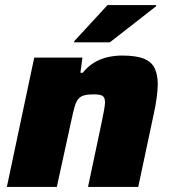

<svg xmlns="http://www.w3.org/2000/svg" viewBox="-20 -737 673 757"><path d="M7 0 115 -510H305L297 -450H306Q327 -476 352.5 -491Q378 -506 406 -512Q434 -518 461 -518Q517 -518 547.5 -505.5Q578 -493 590 -467.5Q602 -442 602 -404Q602 -383 597.5 -350Q593 -317 585 -282L525 0H327L382 -260Q386 -280 390 -301.5Q394 -323 394 -332Q394 -347 389.5 -353.5Q385 -360 375.5 -362.5Q366 -365 349 -365Q326 -365 311.5 -361Q297 -357 288.5 -346.5Q280 -336 274.5 -317Q269 -298 263 -270L204 0ZM272 -570 273 -575 404 -717H596L595 -712L413 -570Z"/></svg>

Font: Saira SemiExpanded ExtraBold
Style: Italic
Weight: 800
Width: 6
Italic angle: -12°
Designer: Hector Gatti with collaboration of the Omnibus-Type team
Foundry: Omnibus-Type
Version: Version 1.101